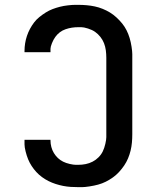

<svg xmlns="http://www.w3.org/2000/svg" viewBox="-20 -763 640 791"><path d="M303 8Q287 8 271.5 7Q256 6 240.5 3Q225 0 209.5 -5Q194 -10 180 -17Q166 -24 153 -33.5Q140 -43 129.5 -54.5Q119 -66 110.5 -79Q102 -92 96 -106.5Q90 -121 85.5 -139Q81 -157 81 -168V-187H188V-184Q188 -171 191.5 -157.5Q195 -144 202 -132.5Q209 -121 218.5 -112Q228 -103 240 -97Q252 -91 267.5 -87.5Q283 -84 292 -84H303Q318 -84 333 -87Q348 -90 361.5 -97Q375 -104 386 -115Q397 -126 403.5 -139.5Q410 -153 414 -170.5Q418 -188 418 -198V-525Q418 -540 416 -555.5Q414 -571 408.5 -585Q403 -599 393.5 -611Q384 -623 372 -631.5Q360 -640 342.5 -645.5Q325 -651 315 -651H303Q289 -651 276 -649Q263 -647 250 -642.5Q237 -638 226.5 -630Q216 -622 208 -611Q200 -600 194 -585Q188 -570 188 -562V-548H81V-553Q81 -569 83.5 -584.5Q86 -600 91 -615Q96 -630 103.5 -644Q111 -658 120.5 -670.5Q130 -683 142.5 -693Q155 -703 168.5 -711.5Q182 -720 196.5 -725.5Q211 -731 226.5 -735Q242 -739 260 -741Q278 -743 289 -743H303Q320 -743 337 -741.5Q354 -740 370.5 -736.5Q387 -733 403 -726.5Q419 -720 433 -711.5Q447 -703 460 -691Q473 -679 483.5 -666Q494 -653 501.5 -638Q509 -623 514 -606.5Q519 -590 522 -570.5Q525 -551 525 -540V-210Q525 -193 523.5 -176Q522 -159 518 -142.5Q514 -126 507.5 -110.5Q501 -95 491.5 -81Q482 -67 470.5 -54.5Q459 -42 445 -32Q431 -22 416 -14.5Q401 -7 384.5 -2.5Q368 2 348.5 5Q329 8 318 8Z"/></svg>

Font: Iosevka Aile Semibold
Style: Regular
Weight: 600
Designer: Belleve Invis
Foundry: Belleve Invis
Version: Version 31.1.0; ttfautohint (v1.8.4)